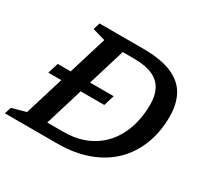

<svg xmlns="http://www.w3.org/2000/svg" viewBox="-167 -885 1117 1071"><g transform="rotate(30 392.0 -349.0)"><path d="M76 -317.5 97 -386H457.5L436.5 -317.5ZM314.5 -73.5Q382 -73.5 436.2 -92Q490.5 -110.5 532 -144.2Q573.5 -178 601.5 -224.8Q629.5 -271.5 643.5 -328Q657.5 -384.5 657.5 -448.5Q657.5 -504 636.8 -543.5Q616 -583 570.8 -603.8Q525.5 -624.5 451 -624.5H312L330.5 -698H465Q581.5 -698 651.8 -668Q722 -638 753.5 -581Q785 -524 785 -443Q785 -344 753.5 -262.8Q722 -181.5 661.8 -122.5Q601.5 -63.5 514.2 -31.8Q427 0 316 0H117L145.5 -73.5ZM255.5 -631 173 -654.5 186 -698H400.5L187.5 0H-20.5L-7 -43L83 -67.5Z"/></g></svg>

Font: Newsreader 9pt Medium
Style: Italic
Weight: 500
Italic angle: -17°
Designer: Hugues Gentile
Foundry: Production Type
Version: Version 1.003